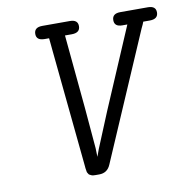

<svg xmlns="http://www.w3.org/2000/svg" viewBox="-72 -682 749 761"><g transform="rotate(-10 302.0 -301.5)"><path d="M114 -584Q114 -611 147 -611H258Q290 -611 290 -585Q290 -558 256 -558H229L257 -261L271 -97L272 -62L283 -92L342 -235L480 -558H460Q428 -558 428 -584Q428 -611 461 -611H572Q604 -611 604 -585Q604 -558 570 -558H544Q541 -549 533 -533L313 -23Q300 8 267 8H253Q247 8 242.5 7.5Q238 7 234.5 5Q231 3 228.5 2Q226 1 224 -3Q222 -7 221 -8Q220 -9 219.5 -14Q219 -19 218.5 -20Q218 -21 217.5 -26.5Q217 -32 217 -33L170 -507Q169 -516 167.5 -533Q166 -550 165 -558H147Q114 -558 114 -584Z"/></g></svg>

Font: CMU Typewriter Text
Style: LightOblique
Weight: 200
Italic angle: -9.46001°
Version: Version 0.7.0